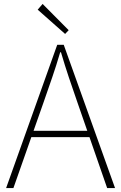

<svg xmlns="http://www.w3.org/2000/svg" viewBox="-20 -953 614 973"><path d="M11 0 270 -726H303L563 0H523L372 -435Q349 -501 329 -560.5Q309 -620 289 -688H285Q265 -620 244.5 -560.5Q224 -501 201 -435L48 0ZM123 -258V-290H447V-258ZM310 -781 171 -904 196 -933 328 -800Z"/></svg>

Font: Noto Sans KR Thin
Style: Regular
Weight: 100
Designer: Ryoko NISHIZUKA 西塚涼子 (kana, bopomofo & ideographs); Paul D. Hunt (Latin, Greek & Cyrillic); Sandoll Communications 산돌커뮤니
Foundry: Adobe
Version: Version 2.004-H2;hotconv 1.0.118;makeotfexe 2.5.65603